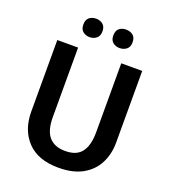

<svg xmlns="http://www.w3.org/2000/svg" viewBox="-163 -1034 1029 1162"><g transform="rotate(20 351.5 -453.0)"><path d="M625 -252Q625 -178 594.5 -118.5Q564 -59 502.5 -24.5Q441 10 348 10Q216 10 147 -62.5Q78 -135 78 -254V-714H212V-267Q212 -180 247.5 -139.5Q283 -99 352 -99Q401 -99 431 -118Q461 -137 475.5 -175.5Q490 -214 490 -268V-714H625ZM194 -856Q194 -888 212 -902Q230 -916 256 -916Q280 -916 298.5 -902Q317 -888 317 -856Q317 -826 298.5 -811.5Q280 -797 256 -797Q230 -797 212 -811.5Q194 -826 194 -856ZM387 -856Q387 -888 405 -902Q423 -916 448 -916Q474 -916 492.5 -902Q511 -888 511 -856Q511 -826 492.5 -811.5Q474 -797 448 -797Q423 -797 405 -811.5Q387 -826 387 -856Z"/></g></svg>

Font: Noto Sans Display SemiBold
Style: Regular
Weight: 600
Designer: Monotype Design Team
Foundry: Monotype Imaging Inc.
Version: Version 2.003